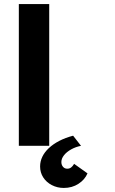

<svg xmlns="http://www.w3.org/2000/svg" viewBox="-20 -720 570 948"><path d="M73 0V-700H223V0ZM178 102Q178 77 189 54Q200 31 221.5 11Q243 -9 273 -24.5Q303 -40 341 -50L380 0Q354 5 331.5 17.5Q309 30 296 46.5Q283 63 283 80Q283 94 291 103.5Q299 113 312 113Q323 113 331 107Q339 101 346 89L412 136Q399 167 367.5 187.5Q336 208 295 208Q263 208 236 194Q209 180 193.5 156Q178 132 178 102Z"/></svg>

Font: Mach SemiBold
Style: Regular
Weight: 600
Version: Version 1.002